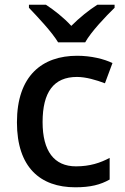

<svg xmlns="http://www.w3.org/2000/svg" viewBox="-20 -786 530 816"><path d="M227 -606H342C367 -651 429 -716 467 -753V-766H394C359 -744 319 -712 283 -676C250 -712 210 -743 175 -766H103V-753C139 -715 200 -651 227 -606ZM300 10C365 10 407 -1 446 -23V-115C407 -94 362 -79 303 -79C210 -79 161 -144 161 -267C161 -394 208 -459 307 -459C345 -459 389 -446 426 -432L458 -518C423 -535 368 -549 308 -549C160 -549 52 -465 52 -266C52 -75 151 10 300 10Z"/></svg>

Font: Noto Sans Bamum Medium
Style: Regular
Weight: 500
Designer: Monotype Design Team
Foundry: Monotype Imaging Inc.
Version: Version 2.002